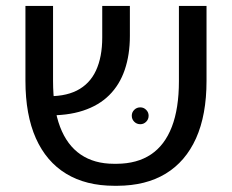

<svg xmlns="http://www.w3.org/2000/svg" viewBox="-20 -613 770 637"><path d="M359.4 3.4Q265.2 3.4 199.4 -36.7Q133.6 -76.8 99 -154.3Q64.4 -231.9 64.4 -345.2V-593.4H156V-344.5Q156 -253.6 179.2 -192.4Q202.5 -131.1 247.6 -100.4Q292.8 -69.6 357.9 -69.6H367.6Q435 -70 480.8 -100.6Q526.5 -131.1 550.1 -192.2Q573.6 -253.2 573.6 -343.8V-593.4H665.2V-344.9Q665.2 -231.5 630.4 -154.1Q595.5 -76.8 529.8 -36.9Q464.1 3 369.5 3.4ZM131.6 -230.4 125.4 -294.2Q191.9 -290.9 234.8 -312.5Q277.6 -334.1 298.4 -378.9Q319.2 -423.8 319.2 -488.4V-593.4H410.9V-493.6Q410.9 -431.4 393.9 -381.5Q376.9 -331.6 342.5 -297.4Q308.1 -263.1 255.5 -245.9Q202.9 -228.6 131.6 -230.4ZM445.5 -200.9Q433.6 -200.9 425.4 -209.1Q417.2 -217.2 417.2 -229.1Q417.2 -240.4 425.4 -248.6Q433.6 -256.8 445.5 -256.8Q456.8 -256.8 464.9 -248.6Q473.1 -240.4 473.1 -229.1Q473.1 -217.2 464.9 -209.1Q456.8 -200.9 445.5 -200.9Z"/></svg>

Font: Noto Sans Hebrew Light
Style: Regular
Weight: 100
Version: Version 3.000